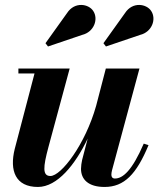

<svg xmlns="http://www.w3.org/2000/svg" viewBox="-20 -732 629 762"><path d="M536 -593.5C583.5 -605 601.5 -656.5 580 -688.5C562 -716.5 506.5 -727 476 -680L390.5 -560.5L400.5 -547.5ZM306 -593.5C353.5 -605 371.5 -656.5 350 -688.5C332 -716.5 276.5 -727 246 -680L160.5 -560.5L170.5 -547.5ZM256.5 -460H53V-440.5H117L38.5 -141C17 -54.5 41.5 10 130.5 10C207.5 10 279 -79 328 -182L306 -97.5C303.5 -86.5 301.5 -72.5 301.5 -62C301.5 -20 330.5 10 395 10C473 10 521.5 -40.5 569.5 -156L550.5 -162C504 -54.5 467.5 -23.5 436 -23.5C426.5 -23.5 422 -29.5 422 -38.5C422 -43.5 423 -50 424.5 -56L533.5 -460H400L361.5 -312C318.5 -159 223 -33.5 180 -33.5C148 -33.5 151 -69 172 -147.5Z"/></svg>

Font: Bodoni* 11pt
Style: Bold Italic
Weight: 700
Italic angle: -13°
Version: Version 2.3